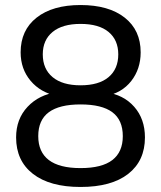

<svg xmlns="http://www.w3.org/2000/svg" viewBox="-20 -734 640 763"><path d="M300 9Q178 9 111 -43Q44 -95 44 -188Q44 -261 89.5 -309.5Q135 -358 208 -368V-352Q141 -366 101.5 -413Q62 -460 62 -526Q62 -614 125.5 -664Q189 -714 300 -714Q412 -714 475.5 -664Q539 -614 539 -526Q539 -460 501.5 -412Q464 -364 398 -352V-368Q471 -358 513.5 -309.5Q556 -261 556 -188Q556 -95 489.5 -43Q423 9 300 9ZM300 -66Q385 -66 426.5 -98Q468 -130 468 -193Q468 -257 426.5 -288Q385 -319 300 -319Q216 -319 174 -288Q132 -257 132 -193Q132 -130 174 -98Q216 -66 300 -66ZM300 -395Q373 -395 411.5 -427.5Q450 -460 450 -518Q450 -575 411.5 -607Q373 -639 300 -639Q228 -639 189 -607Q150 -575 150 -518Q150 -460 189 -427.5Q228 -395 300 -395Z"/></svg>

Font: Mulish ExtraLight Medium
Style: Regular
Weight: 500
Version: Version 3.603